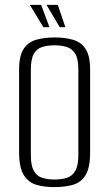

<svg xmlns="http://www.w3.org/2000/svg" viewBox="-20 -752 447 784"><path d="M202 12Q160 12 128 2.5Q96 -7 77 -37.5Q58 -68 58 -130V-468Q58 -525 77 -553Q96 -581 129 -590Q162 -599 204 -599Q246 -599 278.5 -589.5Q311 -580 329.5 -552Q348 -524 348 -468V-130Q348 -67 329.5 -37Q311 -7 278 2.5Q245 12 202 12ZM203 -19Q232 -19 253.5 -26Q275 -33 287.5 -54.5Q300 -76 300 -119V-467Q300 -511 287.5 -532Q275 -553 253 -560Q231 -567 203 -567Q174 -567 152 -560Q130 -553 118 -532Q106 -511 106 -467V-119Q106 -76 118 -54.5Q130 -33 152 -26Q174 -19 203 -19ZM247 -641H224L170 -732H216ZM182 -641H157L102 -732H148Z"/></svg>

Font: Alumni Sans Light
Style: Regular
Weight: 300
Version: Version 1.018